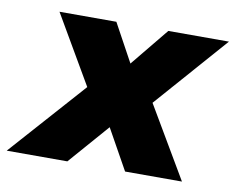

<svg xmlns="http://www.w3.org/2000/svg" viewBox="-117 -577 804 655"><g transform="rotate(10 285.0 -249.0)"><path d="M-56 0 206 -294 208 -208 39 -498H236L320 -344H290L416 -498H626L371 -208L375 -299L551 0H354L262 -165H298L154 0Z"/></g></svg>

Font: Nunito Sans 10pt Black
Style: Italic
Weight: 900
Italic angle: -9°
Designer: Vernon Adams
Foundry: Vernon Adams
Version: Version 3.101;gftools[0.9.27]